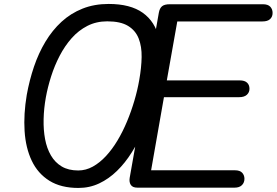

<svg xmlns="http://www.w3.org/2000/svg" viewBox="-20 -950 1400 972"><path d="M377 1.5Q288.5 1.5 230 -35Q171.5 -71.5 140.8 -136.2Q110 -201 104.5 -286.5Q99 -372 115.5 -470Q129 -544.5 152.2 -613Q175.5 -681.5 210.2 -739.2Q245 -797 291.5 -839.8Q338 -882.5 397.5 -906.2Q457 -930 530 -930Q640 -930 702.8 -885.2Q765.5 -840.5 784.8 -756.8Q804 -673 783 -555Q771.5 -489.5 752.5 -423.2Q733.5 -357 707.2 -294.8Q681 -232.5 647.2 -178.8Q613.5 -125 572.2 -84.8Q531 -44.5 482.2 -21.5Q433.5 1.5 377 1.5ZM376 -87Q414.5 -87 449.8 -106.5Q485 -126 516.5 -160Q548 -194 574.8 -238.8Q601.5 -283.5 623 -335Q644.5 -386.5 660.2 -440Q676 -493.5 685 -545.5Q696 -607 697 -660.8Q698 -714.5 682 -755.2Q666 -796 628 -819Q590 -842 523 -842Q467.5 -842 422.5 -819Q377.5 -796 342.8 -756.8Q308 -717.5 282 -667.5Q256 -617.5 238.8 -563.2Q221.5 -509 212 -456.5Q202 -400.5 200.8 -346.5Q199.5 -292.5 208.2 -245.8Q217 -199 237.8 -163.2Q258.5 -127.5 292.5 -107.2Q326.5 -87 376 -87ZM675.5 0Q651.5 0 642.2 -14Q633 -28 636.5 -49.5L784 -885Q788 -908 800.2 -918.2Q812.5 -928.5 839.5 -928.5H1311Q1336.5 -928.5 1348.2 -916Q1360 -903.5 1360 -884.5Q1360 -865 1347.2 -853.2Q1334.5 -841.5 1309 -841.5H877.5L824.5 -543H1193.5Q1218.5 -543 1230.8 -531.5Q1243 -520 1243 -500.5Q1243 -482.5 1229.8 -470.2Q1216.5 -458 1190.5 -458H810L745 -88H1168.5Q1195 -88 1206.2 -75.2Q1217.5 -62.5 1217.5 -45Q1217.5 -25.5 1204.8 -12.8Q1192 0 1167.5 0Z"/></svg>

Font: Edu AU VIC WA NT Pre Medium
Style: Regular
Weight: 500
Designer: Tina and Corey Anderson, Eben Sorkin, Mirko Velimirovic
Foundry: Google for Education
Version: Version 1.001